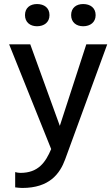

<svg xmlns="http://www.w3.org/2000/svg" viewBox="-20 -722 548 945"><path d="M80.6 128.9C72.8 128.9 63 127.4 54.7 125V200.2C66.9 201.7 79.1 203.1 89.8 203.1C223.6 203.1 274.9 132.8 300.8 62L507.8 -503.9H404.8L274.4 -102.5L128.9 -503.9H24.9L231.9 11.7C204.1 77.1 168.5 128.9 80.6 128.9ZM389.2 -702.1C355.5 -702.1 330.1 -683.6 330.1 -647.5C330.1 -612.3 355.5 -592.8 389.2 -592.8C424.3 -592.8 450.7 -612.3 450.7 -647.5C450.7 -683.6 424.3 -702.1 389.2 -702.1ZM162.1 -702.1C128.4 -702.1 103 -683.6 103 -647.5C103 -612.3 128.4 -592.8 162.1 -592.8C197.3 -592.8 223.6 -612.3 223.6 -647.5C223.6 -683.6 197.3 -702.1 162.1 -702.1Z"/></svg>

Font: Inder
Style: Regular
Weight: 400
Designer: Irina Smirnova
Foundry: Irina Smirnova
Version: Version 1.001